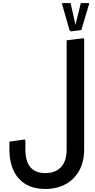

<svg xmlns="http://www.w3.org/2000/svg" viewBox="-20 -1010 624 1261"><path d="M417.7 -212V-745.3L529.7 -759L532.7 -751V-212ZM277.3 231Q164.3 231 103 162Q41.7 93 41.7 -29H146.7Q146.7 49.7 179.7 88.2Q212.7 126.7 277.3 126.7Q345.3 126.7 381.5 86.8Q417.7 47 417.7 -29H532.7Q532.7 52 500.2 110.5Q467.7 169 410.3 200Q353 231 277.3 231ZM41.7 -29V-80L143.7 -94L146.7 -86V-29ZM417.7 -29V-348.3L529.7 -362L532.7 -354V-29ZM445.3 -804 436.5 -811.7 387 -985 389.4 -989.7H443.7L478.3 -834.7L473.3 -835.7L510.7 -989.7H563.3L565.7 -985L514 -812.3Z"/></svg>

Font: Fustat
Style: Regular
Weight: 400
Designer: Mohamed Gaber, Khaled Hosny, Laura Garcia Mut
Foundry: Kief Type Foundry, Alif Type Foundry, Hard Type Foundry
Version: Version 1.007